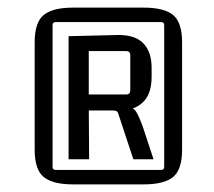

<svg xmlns="http://www.w3.org/2000/svg" viewBox="-20 -661 562 504"><path d="M403 -603H126Q118 -603 118 -595V-223Q118 -215 126 -215H403Q411 -215 411 -223V-595Q411 -603 403 -603ZM71 -268V-550Q71 -602 94.5 -621.5Q118 -641 172 -641H357Q411 -641 434.5 -621.5Q458 -602 458 -550V-268Q458 -216 434.5 -196.5Q411 -177 357 -177H172Q118 -177 94.5 -196.5Q71 -216 71 -268ZM214 -243H160V-566L284 -569Q332 -571 355 -548.5Q378 -526 378 -483V-460Q378 -417 358 -395.5Q338 -374 305 -372V-385Q329 -381 337.5 -367.5Q346 -354 357 -322L383 -243H330L291 -361Q290 -366 287 -368.5Q284 -371 276 -371H197L213 -383ZM213 -539V-401L202 -413H311Q322 -413 322 -424V-516Q322 -527 311 -527H203Z"/></svg>

Font: Gemunu Libre ExtraLight Light
Style: Regular
Weight: 300
Version: Version 1.100